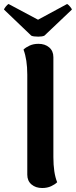

<svg xmlns="http://www.w3.org/2000/svg" viewBox="-52 -930 381 964"><path d="M85 -53V-555Q85 -631 66 -681Q77 -692 96.5 -701Q116 -710 141 -710Q174 -710 195 -692Q216 -674 216 -643V-141Q216 -62 235 -15Q224 -4 204.5 5Q185 14 160 14Q127 14 106 -4Q85 -22 85 -53ZM140 -746Q115 -746 105 -751L-32 -882Q-31 -887 -23 -897Q-15 -907 -9 -910L139 -831L285 -910Q291 -907 299.5 -897Q308 -887 309 -882L171 -751Q161 -746 140 -746Z"/></svg>

Font: Arima Madurai Black
Style: Regular
Weight: 900
Designer: Joana Correia and Natanael Gama
Foundry: NDISCOVER
Version: Version 1.019